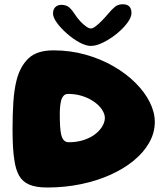

<svg xmlns="http://www.w3.org/2000/svg" viewBox="-20 -844 757 880"><path d="M196.4 15.4Q145 15.4 114.1 2.1Q83.2 -11.2 67.6 -38.8Q52 -66.4 45.9 -109.6Q41.2 -138 39.4 -173.9Q37.5 -209.8 37.5 -252.6Q37.5 -318.2 41.1 -374.9Q44.8 -431.5 55.8 -475.9Q72.2 -540.2 110.9 -576.8Q149.5 -613.2 225 -613.2Q302.2 -613.2 372 -593.6Q441.8 -574 499.8 -540.5Q557.9 -507 600.4 -464.7Q643 -422.4 666.2 -376.1Q689.5 -329.8 689.5 -285Q689.5 -235.6 664.1 -190.6Q638.8 -145.6 592.9 -107.9Q547.1 -70.2 485.4 -42.6Q423.6 -15 350.2 0.2Q276.8 15.4 196.4 15.4ZM294.4 -192.1Q326.5 -192.1 352.8 -199.1Q379 -206.1 399.1 -217.8Q419.1 -229.4 432.9 -244.1Q446.6 -258.8 453.6 -274.2Q460.6 -289.6 460.6 -303.8Q460.6 -317.1 452.9 -332.2Q445.2 -347.4 430.5 -361.8Q415.8 -376.1 395 -387.8Q374.2 -399.4 348.4 -406.4Q322.5 -413.5 292.1 -413.5Q279.6 -413.5 272 -405.6Q264.4 -397.6 260 -382.4Q257.1 -370.8 255.6 -355.6Q254 -340.5 254 -322.9Q254 -290.5 255.4 -266.6Q256.8 -242.8 260.5 -227.1Q268.8 -192.1 294.4 -192.1ZM396.2 -633.5Q373.6 -633.5 344 -649.6Q314.4 -665.8 286.8 -690.1Q259.2 -714.4 241.1 -739.2Q223 -764.1 223 -782Q223 -801 233.6 -811.4Q244.1 -821.8 261.2 -821.8Q284.4 -821.8 298.2 -809.2Q312 -796.6 325.6 -774.8Q334.5 -760.9 347.8 -746.6Q361 -732.4 374.4 -722.9Q387.9 -713.4 396.6 -713.4Q405.5 -713.4 419.4 -724.2Q433.2 -735 448.2 -750.4Q463.1 -765.8 474.8 -779.8Q491.9 -800.2 506.4 -812.4Q520.9 -824.5 542.5 -824.5Q582.6 -824.5 582.6 -783.9Q582.6 -764.5 563.4 -738.8Q544.2 -713 514.6 -689.1Q484.9 -665.2 453.1 -649.4Q421.2 -633.5 396.2 -633.5Z"/></svg>

Font: Gluten Thin
Style: Regular
Weight: 100
Designer: Tyler Finck
Foundry: Etcetera Type Company
Version: Version 1.300